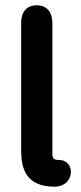

<svg xmlns="http://www.w3.org/2000/svg" viewBox="-20 -698 307 726"><path d="M248 -50C248 -68 235 -93 203 -93C176 -93 178 -105 178 -132V-611C178 -651 158 -678 119 -678C79 -678 60 -651 60 -611V-131C60 -63 76 8 187 8C222 8 248 -15 248 -50Z"/></svg>

Font: SN Pro SemiBold
Style: Regular
Weight: 600
Designer: Tobias Whetton
Foundry: Supernotes
Version: Version 1.003;Glyphs 3.3 (3324)